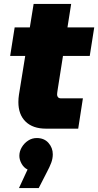

<svg xmlns="http://www.w3.org/2000/svg" viewBox="-20 -658 502 982"><path d="M215 0Q148 0 111 -36Q74 -72 74 -136Q74 -155 77 -174L152 -638H344L275 -200Q272 -181 272 -174Q272 -166 277 -160.5Q282 -155 292 -155H404L380 0ZM32 -372 55 -518H462L439 -372ZM77 304 121 209Q102 200 90.5 179.5Q79 159 79 139Q79 116 91.5 95Q104 74 124 61Q144 48 168 48Q206 48 228 73Q250 98 250 131Q250 153 242 174.5Q234 196 220 222L178 304Z"/></svg>

Font: MuseoModerno Black
Style: Italic
Weight: 900
Italic angle: -9°
Designer: Pablo Cosgaya, Héctor Gatti, Marcela Romero, and the Authors of The MuseoModerno Project.
Foundry: Omnibus-Type Team
Version: Version 1.003